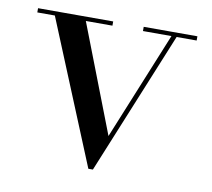

<svg xmlns="http://www.w3.org/2000/svg" viewBox="-60 -527 666 604"><g transform="rotate(10 273.0 -225.0)"><path d="M303 -102.5 443.5 -446.5H352.5V-460H524V-446.5H460L273 10H258.5L71 -446.5H15V-460H255V-446.5H170Z"/></g></svg>

Font: Bodoni* 16
Style: Regular
Weight: 400
Version: Version 2.2